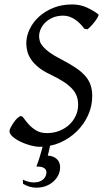

<svg xmlns="http://www.w3.org/2000/svg" viewBox="-20 -650 479 870"><path d="M252.4 107.9Q252.4 133.8 237.3 155.3Q222.2 176.8 198 188.7Q173.8 200.7 143.8 200.4Q113.8 200.2 84.5 183.1L83.5 164.1Q108.9 175.8 128.9 176.5Q148.9 177.2 162.6 171.1Q176.3 165 183.3 153.8Q190.4 142.6 190.4 130.9Q190.4 118.2 179.2 111.1Q168 104 145 105Q158.7 68.4 167.5 35.2Q169.9 24.9 172.9 14.6Q166.5 15.1 160.2 15.1Q141.6 15.1 117.9 8.8Q94.2 2.4 73 -7.8Q51.8 -18.1 37.4 -30.8Q22.9 -43.5 22.9 -56.2Q22.9 -62 28.8 -73.2Q34.7 -84.5 42.7 -95.9Q50.8 -107.4 59.8 -115.7Q68.8 -124 75.2 -124Q81.1 -124 89.4 -112.1Q97.7 -100.1 111.1 -85.4Q124.5 -70.8 144.3 -58.8Q164.1 -46.9 192.9 -46.9Q222.7 -46.9 248.3 -56.9Q273.9 -66.9 293 -84.2Q312 -101.6 323 -125Q334 -148.4 334 -175.8Q334 -195.8 328.1 -213.1Q322.3 -230.5 307.6 -246.8Q293 -263.2 268.6 -279.3Q244.1 -295.4 207 -313Q174.8 -328.1 153.8 -345.5Q132.8 -362.8 120.8 -380.6Q108.9 -398.4 104 -417Q99.1 -435.5 99.1 -453.1Q99.1 -485.4 114 -517.1Q128.9 -548.8 156 -573.7Q183.1 -598.6 221.4 -614.3Q259.8 -629.9 307.1 -629.9Q342.3 -629.9 372.3 -616.5Q402.3 -603 425.8 -585Q427.7 -583.5 425.8 -578.4Q423.8 -573.2 419.7 -566.4Q415.5 -559.6 409.4 -551.8Q403.3 -543.9 397 -536.9Q390.6 -529.8 385 -524.4Q379.4 -519 376 -517.1L361.8 -520Q353.5 -531.7 343.3 -542.2Q333 -552.7 320.8 -561Q308.6 -569.3 295.2 -574.2Q281.7 -579.1 267.1 -579.1Q240.7 -579.1 220.2 -570.6Q199.7 -562 185.8 -548.6Q171.9 -535.2 164.6 -518.6Q157.2 -502 157.2 -485.8Q157.2 -475.1 160.6 -463.4Q164.1 -451.7 174.8 -439Q185.5 -426.3 205.3 -411.9Q225.1 -397.5 257.8 -380.9Q296.4 -360.8 323.2 -342.8Q350.1 -324.7 366.7 -305.4Q383.3 -286.1 390.6 -264.2Q397.9 -242.2 397.9 -214.8Q397.9 -168.9 378.9 -127.4Q359.9 -85.9 327.4 -54.2Q294.9 -22.5 251.5 -3.4Q230 5.9 206.5 10.3Q206.1 14.6 205.1 19Q202.6 30.3 200.4 39.8Q198.2 49.3 196.3 55.2Q221.2 56.2 236.8 70.1Q252.4 84 252.4 107.9Z"/></svg>

Font: Gentium Plus APac
Style: Italic
Weight: 400
Italic angle: -8°
Designer: J. Victor Gaultney, Annie Olsen, Iska Routamaa, Becca Hirsbrunner
Foundry: SIL International
Version: Version 5.000